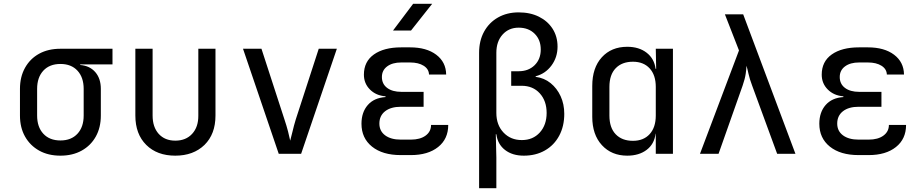

<svg xmlns="http://www.w3.org/2000/svg" viewBox="-20 -805 4833 1005"><path d="M296.4 9.8Q232.4 9.8 185.1 -16.6Q137.7 -43 111.1 -90.1Q84.5 -137.2 84.5 -200.2V-339.8Q84.5 -402.8 111.1 -450.4Q137.7 -498 185.1 -523.9Q232.4 -549.8 296.4 -549.8H568.8V-467.8H399.9V-464.8Q449.7 -460.9 478.8 -427.5Q507.8 -394 507.8 -339.8V-200.2Q507.8 -137.2 481.4 -90.1Q455.1 -43 407.5 -16.6Q359.9 9.8 296.4 9.8ZM296.4 -69.8Q353 -69.8 385.5 -105Q418 -140.1 418 -200.2V-339.8Q418 -399.9 385.5 -435.1Q353 -470.2 296.4 -470.2Q239.3 -470.2 206.8 -435.1Q174.3 -399.9 174.3 -339.8V-200.2Q174.3 -140.1 206.8 -105Q239.3 -69.8 296.4 -69.8Z M897.5 9.8Q802.2 9.8 745.6 -46.4Q688.5 -103 688.5 -200.2V-549.8H778.8V-200.2Q778.8 -140.1 810.5 -104.5Q842.8 -68.8 897.5 -68.8Q953.1 -68.8 985.8 -104.5Q1018.6 -140.1 1018.1 -200.2V-549.8H1107.9V-200.2Q1107.9 -103 1050.3 -46.4Q992.2 9.8 897.5 9.8Z M1439 0 1252 -549.8H1348.6L1468.8 -180.2Q1480 -147 1487.8 -116.7Q1495.6 -86.4 1499 -68.8Q1503.9 -85.9 1511.2 -116.7Q1518.1 -147 1528.3 -180.2L1648.4 -549.8H1743.2L1556.2 0Z M2130.4 6.8H2077.6Q1982.4 6.8 1927.2 -37.6Q1872.1 -82 1872.1 -157.2Q1872.1 -217.3 1905 -255.1Q1938 -293 1998 -296.9V-300.8Q1948.2 -304.7 1916.5 -336.4Q1884.8 -368.2 1884.8 -414.1Q1884.8 -482.9 1937.3 -520Q1989.7 -557.1 2080.1 -557.1H2126.5Q2212.4 -557.1 2263.4 -518.6Q2314.5 -480 2315.4 -415H2225.6Q2224.6 -443.8 2197.5 -460.9Q2170.4 -478 2126.5 -478H2080.1Q2034.2 -478 2006.6 -457.5Q1979 -437 1979 -401.9Q1979 -365.7 2006.3 -345Q2033.7 -324.2 2081.1 -324.2H2197.3V-246.1H2077.6Q2025.9 -246.1 1995.8 -222.7Q1965.8 -199.2 1965.8 -158.2Q1965.8 -119.1 1995.8 -96.7Q2025.9 -74.2 2077.6 -74.2H2130.4Q2179.2 -74.2 2207.8 -95.2Q2236.3 -116.2 2236.3 -150.9H2326.2Q2326.2 -77.6 2273.2 -35.4Q2220.2 6.8 2130.4 6.8ZM2037.1 -645 2142.6 -785.2H2242.2L2131.3 -645Z M2487.8 180.2V-528.8Q2487.8 -591.8 2513.9 -639.4Q2540 -687 2586.9 -713.6Q2633.8 -740.2 2694.8 -740.2Q2755.4 -740.2 2801 -717.5Q2846.7 -694.8 2872.6 -654.3Q2898.4 -613.8 2898.4 -561Q2898.4 -504.9 2866.5 -461.9Q2834.5 -418.9 2783.7 -405.8V-402.8Q2828.6 -397 2862.1 -369.9Q2895.5 -342.8 2914.6 -301.3Q2933.6 -259.8 2933.6 -209Q2933.6 -144 2907 -94.5Q2880.4 -44.9 2832.5 -17.6Q2784.7 9.8 2721.7 9.8Q2662.1 9.8 2623.5 -20Q2585 -49.8 2578.1 -102.1H2575.2L2578.1 20V180.2ZM2711.4 -71.8Q2769.5 -71.8 2805.4 -111.3Q2841.3 -150.9 2841.3 -213.9Q2841.3 -276.9 2805.4 -316.4Q2769.5 -356 2710.4 -356H2655.8V-432.1H2694.8Q2746.1 -432.1 2778.3 -463.6Q2810.5 -495.1 2810.5 -545.9Q2810.5 -596.7 2778.6 -628.4Q2746.6 -660.2 2694.8 -660.2Q2643.1 -660.2 2610.6 -624Q2578.1 -587.9 2578.1 -528.8V-213.9Q2578.1 -150.9 2615.5 -111.3Q2652.8 -71.8 2711.4 -71.8Z M3263.2 9.8Q3181.2 9.8 3130.6 -45.2Q3080.1 -100.1 3080.1 -193.8V-355Q3080.1 -450.2 3130.1 -505.1Q3180.2 -560.1 3263.2 -560.1Q3324.7 -560.1 3364.7 -529.1Q3404.8 -498 3411.6 -444.8H3414.6L3412.6 -549.8H3502.4V0H3412.6V-105H3411.6Q3404.8 -50.8 3364.7 -20.5Q3324.7 9.8 3263.2 9.8ZM3293 -67.9Q3348.6 -67.9 3380.6 -103Q3412.6 -138.2 3412.6 -200.2V-350.1Q3412.6 -412.1 3380.6 -447Q3348.6 -481.9 3293 -481.9Q3235.8 -481.9 3202.9 -448Q3169.9 -414.1 3169.9 -350.1V-200.2Q3169.9 -136.2 3202.9 -102.1Q3235.8 -67.9 3293 -67.9Z M3644 0 3848.1 -541 3774.4 -730H3870.1L4143.6 0H4047.9L3917 -356.9Q3903.8 -392.1 3897.9 -418.9Q3892.1 -445.8 3887.2 -460.9Q3887.2 -445.8 3883.3 -418.9Q3879.4 -392.1 3867.2 -356.9L3741.2 0Z M4526.9 6.8H4474.1Q4378.9 6.8 4323.7 -37.6Q4268.6 -82 4268.6 -157.2Q4268.6 -217.3 4301.5 -255.1Q4334.5 -293 4394.5 -296.9V-300.8Q4344.7 -304.7 4313 -336.4Q4281.2 -368.2 4281.2 -414.1Q4281.2 -482.9 4333.7 -520Q4386.2 -557.1 4476.6 -557.1H4522.9Q4608.9 -557.1 4659.9 -518.6Q4710.9 -480 4711.9 -415H4622.1Q4621.1 -443.8 4594 -460.9Q4566.9 -478 4522.9 -478H4476.6Q4430.7 -478 4403.1 -457.5Q4375.5 -437 4375.5 -401.9Q4375.5 -365.7 4402.8 -345Q4430.2 -324.2 4477.5 -324.2H4593.8V-246.1H4474.1Q4422.4 -246.1 4392.3 -222.7Q4362.3 -199.2 4362.3 -158.2Q4362.3 -119.1 4392.3 -96.7Q4422.4 -74.2 4474.1 -74.2H4526.9Q4575.7 -74.2 4604.2 -95.2Q4632.8 -116.2 4632.8 -150.9H4722.7Q4722.7 -77.6 4669.7 -35.4Q4616.7 6.8 4526.9 6.8Z"/></svg>

Font: UDEV Gothic 35
Style: Regular
Weight: 400
Version: v2.1.0; ttfautohint (v1.8.4.7-5d5b-dirty) -l 6 -r 45 -G 200 